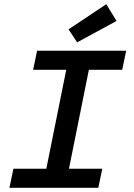

<svg xmlns="http://www.w3.org/2000/svg" viewBox="-20 -896 640 916"><path d="M25 0 44 -91H201L296 -563H138L157 -654H582L563 -563H404L309 -91H468L449 0ZM348 -694 307 -756 487 -876 536 -796Z"/></svg>

Font: Source Code Pro ExtraLight SemiBold
Style: Italic
Weight: 600
Italic angle: -11°
Monospace: yes
Version: Version 1.016;hotconv 1.0.116;makeotfexe 2.5.65601